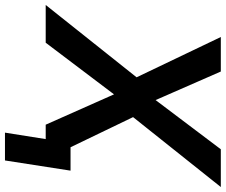

<svg xmlns="http://www.w3.org/2000/svg" viewBox="-126 -657 909 773"><g transform="rotate(90 328.5 -270.5)"><path d="M476 164 502 0H454L469 -100H629L588 164ZM-38 0 270 -387 269 -333 91 -705H230L353 -424H331L543 -705H695L397 -331V-386L583 0H444L313 -295H337L114 0Z"/></g></svg>

Font: Nunito Sans 10pt SemiCondensed
Style: Bold Italic
Weight: 700
Width: 4
Italic angle: -9°
Designer: Vernon Adams
Foundry: Vernon Adams
Version: Version 3.101;gftools[0.9.27]